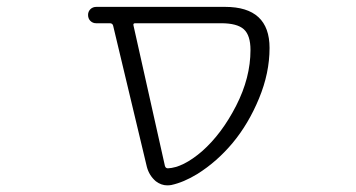

<svg xmlns="http://www.w3.org/2000/svg" viewBox="-20 -565 1040 561"><path d="M375 -497.1Q368.2 -497.1 370.1 -490.2L461.9 -80.1Q463.9 -73.2 470.7 -73.2Q514.6 -75.2 570.3 -123Q627.9 -173.8 669.9 -255.9Q711.9 -337.9 711.9 -418.9Q711.9 -461.9 692.4 -479.5Q672.9 -497.1 626 -497.1ZM767.6 -424.8Q767.6 -351.6 736.8 -277.3Q706.1 -203.1 660.2 -147.9Q614.3 -92.8 556.6 -56.6Q516.6 -32.2 480.5 -24.4Q474.6 -23.4 468.8 -23.4Q451.2 -23.4 435.5 -35.2Q416 -51.8 409.2 -77.1L310.5 -490.2Q308.6 -497.1 300.8 -497.1H260.7Q251 -497.1 244.1 -503.9Q237.3 -510.7 237.3 -521.5Q237.3 -531.2 244.1 -538.1Q251 -544.9 261.7 -544.9H635.7Q636.7 -544.9 637.7 -544.9Q767.6 -544.9 767.6 -424.8Z"/></svg>

Font: Rounded Mgen+ 1m light
Style: Regular
Weight: 200
Designer: [Source Han Sans]
Ryoko NISHIZUKA  (kana & ideographs); Paul D. Hunt (Latin, Greek & Cyrillic); Wenlong ZHANG  (bopomofo
Version: Version 1.059.20150602